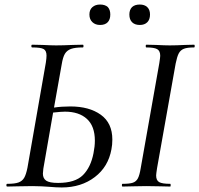

<svg xmlns="http://www.w3.org/2000/svg" viewBox="-20 -822 878 846"><path d="M398 -42Q338 4 252 4Q228 4 195 1Q182 0 163.5 -1Q145 -2 123 -2L57 -1Q41 0 12 0Q8 0 8 -6Q8 -12 12 -12Q45 -12 61.5 -18Q78 -24 86.5 -38.5Q95 -53 101 -83L182 -546Q185 -566 185 -577Q185 -599 172 -606Q159 -613 122 -613Q118 -613 118 -619Q118 -625 122 -625L168 -624Q206 -622 227 -622Q258 -622 300 -624L345 -625Q348 -625 348 -619Q348 -613 345 -613Q311 -613 293 -606.5Q275 -600 266 -585Q257 -570 252 -539L218 -348Q251 -353 290 -353Q373 -353 424 -316.5Q475 -280 475 -207Q475 -184 471 -164Q457 -87 398 -42ZM169 -57Q169 -36 183.5 -26Q198 -16 236 -16Q311 -16 345.5 -50.5Q380 -85 392 -147Q398 -177 398 -202Q398 -266 363 -298Q328 -330 266 -330Q250 -330 214 -326L171 -79Q169 -63 169 -57ZM520 -12Q551 -12 565.5 -17Q580 -22 587.5 -36Q595 -50 600 -81L682 -544Q686 -570 686 -576Q686 -598 672.5 -605.5Q659 -613 625 -613Q622 -613 622 -619Q622 -625 625 -625L668 -624Q706 -622 728 -622Q757 -622 795 -624L835 -625Q838 -625 838 -619Q838 -613 835 -613Q805 -613 790 -607Q775 -601 767.5 -586.5Q760 -572 754 -542L672 -81Q668 -55 668 -49Q668 -27 681.5 -19.5Q695 -12 730 -12Q732 -12 732 -6Q732 0 730 0Q704 0 688 -1L624 -2L564 -1Q548 0 520 0Q517 0 517 -6Q517 -12 520 -12ZM455 -791Q466 -779 466 -758Q466 -736 454.5 -724Q443 -712 421 -712Q400 -712 387 -724.5Q374 -737 374 -758Q374 -779 387 -790.5Q400 -802 421 -802Q443 -802 455 -791ZM562 -791Q574 -802 596 -802Q617 -802 629 -790.5Q641 -779 641 -758Q641 -736 629 -724Q617 -712 596 -712Q574 -712 562 -724Q550 -736 550 -758Q550 -779 562 -791Z"/></svg>

Font: CormorantInfant-MediumItalic
Style: Italic
Weight: 500
Italic angle: -10°
Designer: Christian Thalmann (Catharsis Fonts)
Foundry: Catharsis Fonts
Version: Version 3.303